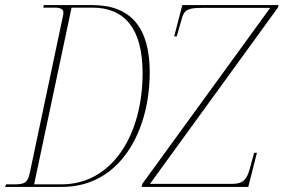

<svg xmlns="http://www.w3.org/2000/svg" viewBox="-35 -734 1114 754"><path d="M-15 0H209C437 0 553 -219 553 -450C553 -624 480 -714 328 -714H137L135 -704H180C201 -704 214 -699 214 -684C214 -681 214 -678 212 -670L82 -55C74 -16 61 -10 20 -10H-11ZM521 0H940L974 -134H963L946 -72C935 -31 921 -12 878 -12H554L1057 -705L1059 -714H681L649 -591H659L679 -661C689 -699 709 -703 760 -703H1026L524 -12ZM206 -10H99L246 -704H328C451 -704 525 -626 525 -447C525 -206 407 -10 206 -10Z"/></svg>

Font: Noto Serif Display Condensed Thin
Style: Italic
Weight: 100
Width: 3
Italic angle: -12°
Designer: Monotype Design Team
Foundry: Monotype Imaging Inc.
Version: Version 2.009